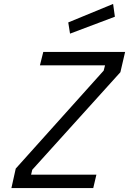

<svg xmlns="http://www.w3.org/2000/svg" viewBox="-20 -956 656 976"><path d="M327 -842 555 -936 564 -871 336 -785ZM60 -99 507 -597 514 -624H183L200 -692H616L592 -589L144 -93L138 -68H470L454 0H38Z"/></svg>

Font: Cairo
Style: Italic
Weight: 400
Italic angle: -13°
Designer: Mohamed Gaber, Accademia di Belle Arti di Urbino and others
Foundry: Kief Type Foundry, Accademia di Belle Arti di Urbino and others
Version: Version 3.011